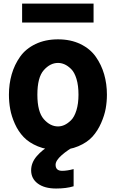

<svg xmlns="http://www.w3.org/2000/svg" viewBox="-20 -827 651 1081"><path d="M190.4 -293.9Q190.4 -197.3 226.6 -156.2Q262.7 -115.2 306.6 -115.2Q325.2 -115.2 343.3 -123.5Q361.3 -131.8 379.9 -149.9Q398.4 -168 410.2 -205.6Q421.9 -243.2 421.9 -293.9Q421.9 -345.7 410.6 -382.8Q399.4 -419.9 380.4 -438.5Q361.3 -457 343.3 -464.8Q325.2 -472.7 306.6 -472.7Q262.7 -472.7 226.6 -432.1Q190.4 -391.6 190.4 -293.9ZM30.3 -293.9Q30.3 -354.5 45.9 -408.7Q61.5 -462.9 93.3 -507.8Q125 -552.7 180.2 -579.1Q235.4 -605.5 306.6 -605.5Q377.9 -605.5 432.6 -579.1Q487.3 -552.7 519 -507.8Q550.8 -462.9 566.4 -408.7Q582 -354.5 582 -293.9Q582 -254.9 575.2 -216.3Q568.4 -177.7 549.3 -134.3Q530.3 -90.8 501 -58.1Q471.7 -25.4 421.4 -3.9Q371.1 17.6 306.6 17.6Q243.2 17.6 193.4 -2.9Q143.6 -23.4 113.3 -55.2Q83 -86.9 64 -129.4Q44.9 -171.9 37.6 -211.9Q30.3 -252 30.3 -293.9ZM155.3 131.8Q155.3 88.9 187 52.2Q218.8 15.6 259.8 -6.8H406.2Q361.3 16.6 327.1 46.9Q293 77.1 293 100.6Q293 134.8 330.1 134.8Q357.4 134.8 394.5 125V221.7Q353.5 234.4 295.9 234.4Q230.5 234.4 192.9 206.5Q155.3 178.7 155.3 131.8ZM104.5 -700.2V-806.6H506.8V-700.2Z"/></svg>

Font: Gothic A1 Black
Style: Regular
Weight: 900
Version: Version 2.50